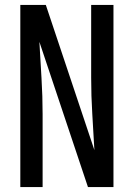

<svg xmlns="http://www.w3.org/2000/svg" viewBox="-20 -755 540 775"><path d="M62 0V-735H165L361 -149Q357 -222 352.5 -295Q348 -368 348 -441V-735H438V0H335L139 -586Q143 -513 147.5 -440Q152 -367 152 -294V0Z"/></svg>

Font: Iosevka Term Curly Medium
Style: Regular
Weight: 500
Designer: Belleve Invis
Foundry: Belleve Invis
Version: Version 32.3.0